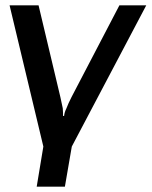

<svg xmlns="http://www.w3.org/2000/svg" viewBox="-20 -551 570 722"><path d="M118 151H224L250 0L530 -531H429L249 -186C240 -168 234 -155 230 -144C225 -134 222 -125 221 -115H217C217 -124 217 -134 216 -144C214 -154 211 -167 207 -186L125 -531H16L143 0Z"/></svg>

Font: Cheyenne Sans Medium
Style: Italic
Weight: 500
Italic angle: -8.13011°
Designer: The Public Sans project authors (U.S. Web Design System), Libre Franklin designed by Pablo Impallari and Rodrigo Fuenzal
Foundry: The Cheyenne Sans Project Authors
Version: Version 2.007